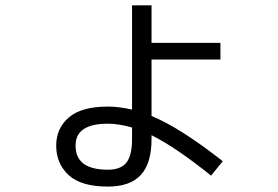

<svg xmlns="http://www.w3.org/2000/svg" viewBox="-20 -647 1040 717"><path d="M803.2 -486.8V-424.8H545.9V-213.9Q652.8 -169.9 812 -44.9L768.1 8.8Q636.2 -97.2 545.9 -142.1V-127.9Q545.9 -37.1 505.9 6.3Q465.8 49.8 382.8 49.8Q282.7 49.8 236.3 6.8Q189.9 -36.1 189.9 -103Q189.9 -168 237.1 -208.5Q284.2 -249 382.8 -249Q423.8 -249 473.1 -237.8V-627H545.9V-486.8ZM473.1 -170.9Q423.3 -185.1 382.8 -185.1Q261.7 -185.1 262.2 -103Q262.2 -13.2 382.8 -13.2Q430.7 -13.2 451.9 -39.6Q473.1 -65.9 473.1 -127.9Z"/></svg>

Font: WebKoruri
Style: Regular
Weight: 400
Foundry: lindwurm / mohemohe
Version: Version 1.00